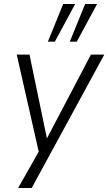

<svg xmlns="http://www.w3.org/2000/svg" viewBox="-20 -763 543 963"><path d="M71 180 182 -16 179 19 64 -489H128L219 -51H206L436 -489H503L139 180ZM330 -554 407 -743H467L365 -554ZM220 -554 297 -743H357L255 -554Z"/></svg>

Font: Nunito Sans 10pt SemiCondensed Light
Style: Italic
Weight: 300
Width: 4
Italic angle: -9°
Designer: Vernon Adams
Foundry: Vernon Adams
Version: Version 3.101;gftools[0.9.27]